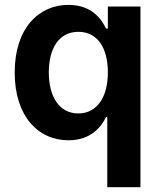

<svg xmlns="http://www.w3.org/2000/svg" viewBox="-20 -573 667 797"><path d="M563 204.1V-545.9H427.7V-454.6H419.9C400.9 -495.6 358.9 -552.7 264.2 -552.7C141.1 -552.7 41 -456.1 41 -272C41 -91.3 137.7 9.3 264.6 9.3C356 9.3 399.9 -44.9 419.9 -86.9H425.3V204.1ZM305.2 -102.1C225.1 -102.1 182.6 -173.3 182.6 -272.5C182.6 -371.1 224.1 -440.9 305.2 -440.9C384.3 -440.9 427.7 -375 427.7 -272.5C427.7 -170.4 383.3 -102.1 305.2 -102.1Z"/></svg>

Font: Raveo SemiBold
Style: Regular
Weight: 600
Designer: Jakub Foglar, Rasmus Andersson (Inter)
Foundry: Jakubfoglar.com
Version: Version 1.100;Glyphs 3.2.3 (3260)